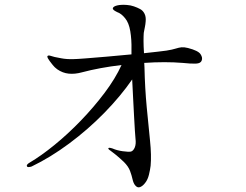

<svg xmlns="http://www.w3.org/2000/svg" viewBox="-20 -782 1040 812"><path d="M539 -446Q490 -375 421 -304.5Q352 -234 272.5 -175Q193 -116 114 -78Q109 -76 102 -75.5Q95 -75 94 -79Q92 -83 96.5 -87.5Q101 -92 105 -94Q154 -123 210.5 -169Q267 -215 322 -272Q377 -329 422.5 -389.5Q468 -450 494 -507Q401 -496 326 -476Q297 -468 271 -470.5Q245 -473 222 -489Q211 -497 203 -507Q195 -517 190 -524Q186 -529 182.5 -535.5Q179 -542 181 -545Q184 -549 193.5 -546Q203 -543 211 -541Q216 -540 239 -535.5Q262 -531 291 -532Q303 -532 341.5 -535Q380 -538 432.5 -542.5Q485 -547 536 -552V-573Q537 -614 531 -650Q525 -686 509 -705Q493 -725 475 -731Q456 -740 457 -747Q459 -755 475.5 -759Q492 -763 517 -761Q532 -760 546.5 -755Q561 -750 572 -744Q584 -738 591 -724.5Q598 -711 596 -691Q595 -678 593 -669Q591 -660 588 -643Q587 -631 587 -609Q587 -587 589 -557Q623 -561 648 -563.5Q673 -566 684 -568Q709 -572 723 -576.5Q737 -581 748 -582Q759 -583 775 -579Q818 -568 828 -553Q838 -538 833 -526Q829 -514 809 -513Q789 -512 752 -516Q679 -522 590 -516Q590 -512 590.5 -507Q591 -502 591 -497Q593 -408 600.5 -329Q608 -250 614.5 -187Q621 -124 617 -81Q615 -64 610 -43.5Q605 -23 595 -10Q585 4 573 9Q561 14 551 1Q544 -8 540.5 -24Q537 -40 530 -59Q523 -78 504 -97Q486 -114 471.5 -126Q457 -138 447 -145Q436 -152 438.5 -155.5Q441 -159 456 -154Q474 -146 498.5 -142.5Q523 -139 534 -141Q544 -144 550 -158.5Q556 -173 553 -196Q552 -204 550.5 -229Q549 -254 547 -290Q545 -326 543 -366.5Q541 -407 539 -446Z"/></svg>

Font: Shippori Mincho TTF
Style: Regular
Weight: 400
Version: Version 2.100